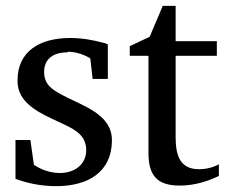

<svg xmlns="http://www.w3.org/2000/svg" viewBox="-20 -623 776 657"><path d="M213 -446C241 -446 273 -434 289 -423L297 -353H349V-471C344 -474 337 -476 328 -478C297 -486 261 -493 220 -493C118 -493 40 -449 40 -348C40 -333 42 -320 47 -308C71 -249 147 -223 204 -195C239 -178 275 -158 275 -109C275 -60 235 -31 185 -31C148 -31 117 -45 96 -59L84 -144H33V-11C71 3 118 14 172 14C281 14 363 -34 363 -143C363 -159 360 -173 354 -186C327 -245 245 -269 189 -300C159 -317 131 -333 131 -377C131 -422 163 -444 212 -444ZM661 -44C598 -44 581 -88 581 -153V-432H722V-482H581V-603H537L492 -497L424 -465V-432H488V-100C488 -22 518 12 595 12C649 12 693 -4 729 -21V-61C711 -51 688 -44 660 -44Z"/></svg>

Font: Veleka
Style: Regular
Weight: 400
Designer: Stefan Peev, Context Ltd, 2016; SIL International, 1997-2014.
Foundry: Stefan Peev, Context Ltd, 2016
Version: Version 1.000